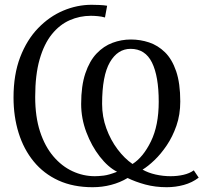

<svg xmlns="http://www.w3.org/2000/svg" viewBox="-20 -771 870 802"><path d="M789.5 -59.5 810 -29Q782.5 -8 747.8 1.5Q713 11 676.5 11Q628.5 11 587 -0.2Q545.5 -11.5 513 -27.5Q481.5 -8.5 444.2 1.2Q407 11 367 11Q286 11 224.2 -17.2Q162.5 -45.5 120.8 -96.5Q79 -147.5 57.8 -215.8Q36.5 -284 36.5 -364Q36.5 -459.5 64.2 -532Q92 -604.5 139 -653.2Q186 -702 244 -726.5Q302 -751 362.5 -751Q375.5 -751 394.8 -750.2Q414 -749.5 427.5 -747L418.5 -698Q405 -702 388.8 -703.5Q372.5 -705 359.5 -705Q313 -705 271 -686.5Q229 -668 196.5 -627.8Q164 -587.5 145.5 -523Q127 -458.5 127 -366Q127 -283.5 147.2 -221.5Q167.5 -159.5 202.8 -118Q238 -76.5 282.8 -55.8Q327.5 -35 376 -35Q391.5 -35 413 -37.5Q434.5 -40 469 -53.5Q431 -73 396.8 -117Q362.5 -161 340.8 -218.5Q319 -276 319 -337Q319 -412.5 336.5 -464.5Q354 -516.5 383.5 -547.5Q413 -578.5 450 -592.2Q487 -606 526.5 -606Q566 -606 602.8 -593.8Q639.5 -581.5 669 -552.8Q698.5 -524 715.8 -473.5Q733 -423 733 -347Q733 -292 717 -246Q701 -200 676.5 -163.8Q652 -127.5 625 -101.8Q598 -76 575.5 -62.5Q599 -49 630 -42Q661 -35 692.5 -35Q721 -35 746.2 -40.8Q771.5 -46.5 789.5 -59.5ZM533.5 -86Q578 -114 610.5 -180.5Q643 -247 643 -346Q643 -452.5 614.8 -509.8Q586.5 -567 525.5 -567Q471.5 -567 439 -511Q406.5 -455 406.5 -337Q406.5 -283.5 424.2 -234.8Q442 -186 471 -147.5Q500 -109 533.5 -86Z"/></svg>

Font: Merriweather 24pt Light
Style: Regular
Weight: 300
Designer: Eben Sorkin
Foundry: Eben Sorkin
Version: Version 2.100